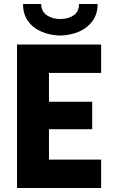

<svg xmlns="http://www.w3.org/2000/svg" viewBox="-20 -943 571 963"><path d="M65.4 -719.7H487.3V-577.1H225.6V-432.6H442.4V-294.9H225.6V-142.6H487.3V0H65.4ZM95.7 -922.9H186.5Q187 -885.7 214.6 -866.7Q242.2 -847.7 282.2 -847.7Q322.8 -847.7 349.9 -866.5Q377 -885.3 376 -922.9H469.7Q469.7 -873 444.3 -837.9Q418.9 -802.7 376.5 -784.4Q334 -766.1 282.2 -764.6Q230 -766.1 187.5 -784.4Q145 -802.7 120.1 -837.9Q95.2 -873 95.7 -922.9Z"/></svg>

Font: Reddit Sans Chocolate ExtraBold
Style: Regular
Weight: 800
Designer: Stephen Hutchings
Foundry: Reddit
Version: Version 1.011